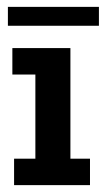

<svg xmlns="http://www.w3.org/2000/svg" viewBox="-20 -539 308 559"><path d="M21 0V-77H83V-322H16V-399H185V-77H242V0ZM3 -464V-519H268V-464Z"/></svg>

Font: Rokkitt SemiBold
Style: Regular
Weight: 600
Designer: Vernon Adams
Foundry: Vernon Adams
Version: Version 3.103